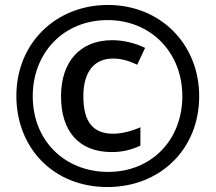

<svg xmlns="http://www.w3.org/2000/svg" viewBox="-20 -744 869 774"><path d="M413 10C626 10 783 -143 783 -356C783 -566 627 -724 415 -724C207 -724 46 -572 46 -357C46 -150 193 10 413 10ZM416 -51C243 -51 112 -175 112 -356C112 -531 236 -663 414 -663C587 -663 715 -534 715 -356C715 -179 590 -51 416 -51ZM430 -131C474 -131 510 -140 546 -157V-231C510 -215 470 -205 436 -205C354 -205 316 -254 316 -356C316 -455 360 -508 436 -508C466 -508 499 -500 533 -483L565 -551C523 -571 477 -582 432 -582C302 -582 226 -494 226 -356C226 -215 298 -131 430 -131Z"/></svg>

Font: Noto Sans Armenian Condensed SemiBold
Style: Regular
Weight: 600
Width: 3
Designer: Monotype Design Team
Foundry: Monotype Imaging Inc.
Version: Version 2.008